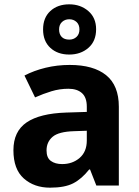

<svg xmlns="http://www.w3.org/2000/svg" viewBox="-20 -857 644 887"><path d="M302 -557Q412 -557 470.5 -509.5Q529 -462 529 -364V0H425L396 -74H392Q357 -30 318 -10Q279 10 211 10Q138 10 90 -32.5Q42 -75 42 -163Q42 -250 103 -291.5Q164 -333 286 -337L381 -340V-364Q381 -407 358.5 -427Q336 -447 296 -447Q256 -447 218 -435.5Q180 -424 142 -407L93 -508Q137 -531 190.5 -544Q244 -557 302 -557ZM323 -251Q251 -249 223 -225Q195 -201 195 -162Q195 -128 215 -113.5Q235 -99 267 -99Q315 -99 348 -127.5Q381 -156 381 -208V-253ZM300 -605Q246 -605 212.5 -636Q179 -667 179 -721Q179 -775 212.5 -806Q246 -837 300 -837Q352 -837 388 -806Q424 -775 424 -722Q424 -667 388.5 -636Q353 -605 300 -605ZM300 -674Q320 -674 333.5 -686.5Q347 -699 347 -721Q347 -743 333.5 -755.5Q320 -768 300 -768Q280 -768 266.5 -755.5Q253 -743 253 -721Q253 -699 265 -686.5Q277 -674 300 -674Z"/></svg>

Font: Noto Sans Kawi
Style: Bold
Weight: 700
Designer: Fadhl Haqq
Version: Version 1.000